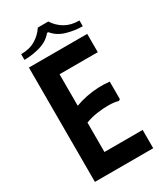

<svg xmlns="http://www.w3.org/2000/svg" viewBox="-213 -939 864 1018"><g transform="rotate(-30 219.0 -430.0)"><path d="M410 -700V-588H176V-395Q208 -407 244.5 -414.5Q281 -422 318 -423.5Q355 -425 387 -421V-314L378 -308Q354 -315 320 -315.5Q286 -316 248 -310.5Q210 -305 176 -292V-112H410V0H53V-700ZM200 -860H264Q287 -824 323 -803Q359 -782 410 -782V-747Q362 -747 313.5 -761Q265 -775 236 -811H228Q199 -775 150.5 -761Q102 -747 53 -747V-782Q105 -782 141 -803.5Q177 -825 200 -860Z"/></g></svg>

Font: Phudu Medium
Style: Regular
Weight: 500
Version: Version 1.005;gftools[0.9.23]